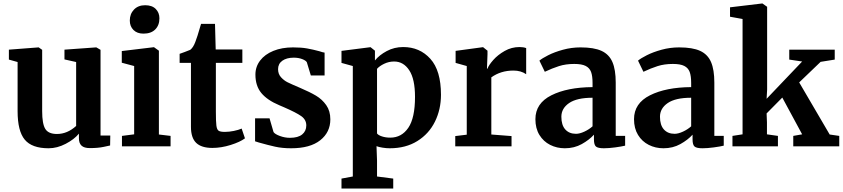

<svg xmlns="http://www.w3.org/2000/svg" viewBox="-20 -840 4837 1102"><path d="M433 -46V-73Q406 -40 357 -14.5Q308 11 259 11Q163 11 122 -38.5Q81 -88 81 -202V-484L31 -498V-555L201 -568H202L222 -554V-202Q222 -129 240 -100Q258 -71 307 -71Q366 -71 417 -117V-484L350 -499V-555L531 -568H533L557 -554V-62H613L612 -5Q608 -4 575 3Q542 10 496 10Q463 10 448 -4Q433 -18 433 -46Z M725 -722Q725 -760 749 -785Q773 -810 813 -810Q853 -810 874 -788.5Q895 -767 895 -735Q895 -695 871 -671Q847 -647 804 -647H803Q767 -647 746 -668Q725 -689 725 -722ZM750 -461 679 -480V-547L862 -569H864L892 -549V-68L959 -60V0H680V-60L750 -69Z M1076 -112V-479H1011V-531Q1019 -534 1040 -541.5Q1061 -549 1072 -554Q1089 -567 1101 -599Q1110 -620 1134 -703H1214L1218 -556H1371V-479H1219V-198Q1219 -142 1222 -119Q1225 -96 1235 -89.5Q1245 -83 1270 -83Q1295 -83 1322 -88.5Q1349 -94 1367 -102L1386 -46Q1358 -25 1304 -8Q1250 9 1199 9Q1136 9 1106 -20Q1076 -49 1076 -112Z M1550 -82Q1558 -70 1586.5 -59.5Q1615 -49 1644 -49Q1691 -49 1714.5 -68.5Q1738 -88 1738 -120Q1738 -153 1709 -173.5Q1680 -194 1611 -224L1583 -236Q1514 -265 1480 -306Q1446 -347 1446 -412Q1446 -457 1473 -492.5Q1500 -528 1549 -548Q1598 -568 1662 -568Q1709 -568 1742.5 -562Q1776 -556 1813 -546Q1833 -539 1843 -538V-407H1764L1741 -483Q1735 -493 1714 -501Q1693 -509 1666 -509Q1625 -509 1600.5 -491.5Q1576 -474 1576 -443Q1576 -415 1593 -396.5Q1610 -378 1630 -368Q1650 -358 1704 -335Q1758 -312 1793.5 -291Q1829 -270 1852.5 -236.5Q1876 -203 1876 -155Q1876 -81 1818 -35Q1760 11 1651 11Q1600 11 1559.5 2Q1519 -7 1466 -22L1444 -29V-161H1527Z M2217 11Q2197 11 2175.5 7.5Q2154 4 2141 -1L2144 82V173L2237 185V242H1940V185L2005 173V-461L1940 -479V-548L2105 -569H2107L2132 -549V-493Q2157 -524 2200 -547Q2243 -570 2294 -570Q2389 -570 2450 -502.5Q2511 -435 2511 -296Q2511 -212 2476.5 -142Q2442 -72 2375.5 -30.5Q2309 11 2217 11ZM2144 -445V-74Q2151 -64 2172.5 -57Q2194 -50 2220 -50Q2285 -50 2323.5 -106.5Q2362 -163 2362 -284Q2362 -386 2329 -436.5Q2296 -487 2242 -487Q2212 -487 2185 -474Q2158 -461 2144 -445Z M2593 -59 2659 -67V-461L2595 -479V-548L2750 -569H2753L2778 -549V-527L2775 -446H2778Q2785 -466 2811 -495.5Q2837 -525 2876.5 -547.5Q2916 -570 2962 -570Q2984 -570 3000 -564V-414Q2970 -435 2927 -435Q2854 -435 2800 -396V-68L2916 -59V0H2593Z M3381 -340V-363Q3381 -404 3372.5 -427Q3364 -450 3341.5 -461.5Q3319 -473 3276 -473Q3227 -473 3188 -460.5Q3149 -448 3107 -428L3076 -492Q3091 -505 3126.5 -523Q3162 -541 3211 -554.5Q3260 -568 3312 -568Q3389 -568 3432.5 -548Q3476 -528 3495 -484Q3514 -440 3514 -366V-60H3568V-4Q3548 1 3511 6Q3474 11 3446 11Q3412 11 3400.5 1Q3389 -9 3389 -40V-67Q3362 -37 3319 -13Q3276 11 3222 11Q3176 11 3137.5 -8.5Q3099 -28 3076 -65.5Q3053 -103 3053 -156Q3053 -247 3144.5 -293Q3236 -339 3381 -340ZM3381 -115V-279Q3291 -279 3246.5 -248.5Q3202 -218 3202 -170Q3202 -122 3224.5 -97Q3247 -72 3286 -72Q3307 -72 3334 -84.5Q3361 -97 3381 -115Z M3947 -340V-363Q3947 -404 3938.5 -427Q3930 -450 3907.5 -461.5Q3885 -473 3842 -473Q3793 -473 3754 -460.5Q3715 -448 3673 -428L3642 -492Q3657 -505 3692.5 -523Q3728 -541 3777 -554.5Q3826 -568 3878 -568Q3955 -568 3998.5 -548Q4042 -528 4061 -484Q4080 -440 4080 -366V-60H4134V-4Q4114 1 4077 6Q4040 11 4012 11Q3978 11 3966.5 1Q3955 -9 3955 -40V-67Q3928 -37 3885 -13Q3842 11 3788 11Q3742 11 3703.5 -8.5Q3665 -28 3642 -65.5Q3619 -103 3619 -156Q3619 -247 3710.5 -293Q3802 -339 3947 -340ZM3947 -115V-279Q3857 -279 3812.5 -248.5Q3768 -218 3768 -170Q3768 -122 3790.5 -97Q3813 -72 3852 -72Q3873 -72 3900 -84.5Q3927 -97 3947 -115Z M4242 -731 4170 -744V-798L4354 -820H4356L4383 -801V-326L4380 -273L4584 -487L4510 -498V-555H4771V-498L4690 -485L4567 -367L4742 -68L4797 -60V0H4533V-60L4584 -69L4470 -280L4380 -189L4382 -138V-69L4445 -60V0H4184V-60L4242 -69Z"/></svg>

Font: Koeln Type Serif
Style: Bold
Weight: 700
Designer: Eben Sorkin
Foundry: Eben Sorkin
Version: Version 2.002